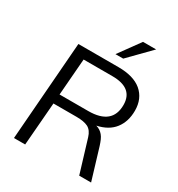

<svg xmlns="http://www.w3.org/2000/svg" viewBox="-212 -1065 1118 1203"><g transform="rotate(30 346.5 -463.0)"><path d="M478 -325Q508 -317 528 -293Q538 -281 545.5 -264Q553 -247 560 -225L628 0H542L470 -237Q457 -280 427 -296Q397 -311 343 -311H176L151 0H70L125 -712H415Q524 -712 582 -664Q641 -614 641 -527Q641 -448 600 -395Q560 -343 478 -325ZM388 -379Q561 -379 561 -522Q561 -644 410 -644H202L181 -379ZM414 -773H358L469 -926H564Z"/></g></svg>

Font: PRinguin Sans
Style: Italic
Weight: 400
Designer: Vernon Adams
Foundry: Vernon Adams
Version: ""